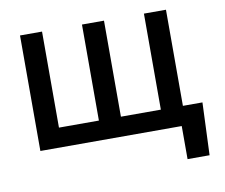

<svg xmlns="http://www.w3.org/2000/svg" viewBox="-77 -640 1048 893"><g transform="rotate(-10 446.5 -194.0)"><path d="M853 -91.6H760.7V-545.5H656.6V-92H468V-545.5H364V-92H175.4V-545.5H71.4V0H739V156.2H843Z"/></g></svg>

Font: Margiela Sans Medium
Style: Regular
Weight: 500
Designer: Stefan Endress, Andreas Faust
Version: Version 1.100;FEAKit 1.0